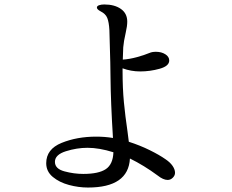

<svg xmlns="http://www.w3.org/2000/svg" viewBox="-20 -810 1040 860"><path d="M764 -36Q764 -24 754 -14Q744 -4 731 -4Q711 -4 686 -24Q625 -69 562 -100Q555 30 374 30Q332 30 289 18.5Q246 7 216.5 -17.5Q187 -42 187 -79Q187 -142 256 -170Q325 -198 411 -198Q450 -198 486 -192Q476 -352 475 -463Q474 -490 474 -530L470 -675Q468 -711 460.5 -729.5Q453 -748 431 -759Q414 -768 414 -776Q414 -783 423.5 -786.5Q433 -790 447 -790Q493 -790 521.5 -770Q550 -750 550 -713Q550 -693 543 -663Q534 -624 532 -598Q530 -560 530 -543Q560 -545 593 -554Q626 -563 650 -573Q661 -578 679 -578Q703 -578 720.5 -567Q738 -556 738 -539Q738 -514 695 -502Q652 -490 608 -490Q567 -490 529 -504V-494Q529 -414 535 -352Q541 -290 551 -222L557 -175Q607 -159 650.5 -137.5Q694 -116 721 -97Q742 -83 753 -67Q764 -51 764 -36ZM488 -128Q424 -148 372 -148Q324 -148 275 -132.5Q226 -117 226 -85Q226 -54 268.5 -42.5Q311 -31 353 -31Q422 -31 454 -52.5Q486 -74 488 -128Z"/></svg>

Font: Shippori Mincho Medium
Style: Regular
Weight: 500
Designer: FONTDASU
Foundry: FONTDASU / Google Inc. / but / Adobe
Version: Version 3.110; ttfautohint (v1.8.3)